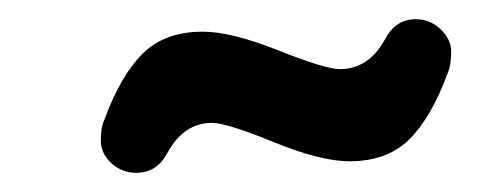

<svg xmlns="http://www.w3.org/2000/svg" viewBox="-20 -407 500 200"><path d="M154 -247Q143 -227 122 -227Q107 -227 96 -237Q85 -247 85 -261Q85 -275 89 -283Q106 -329 129 -351.5Q152 -374 191 -374Q221 -374 270 -354.5Q319 -335 334 -335Q364 -335 381 -366Q392 -387 413 -387Q428 -387 439 -376.5Q450 -366 450 -353Q450 -339 446 -330Q429 -284 406 -261.5Q383 -239 344 -239Q314 -239 265 -259Q216 -279 201 -279Q171 -279 154 -247Z"/></svg>

Font: Quicksand
Style: Bold Italic
Weight: 700
Italic angle: -12°
Designer: Andrew Paglinawan
Foundry: Andrew Paglinawan
Version: 1.002